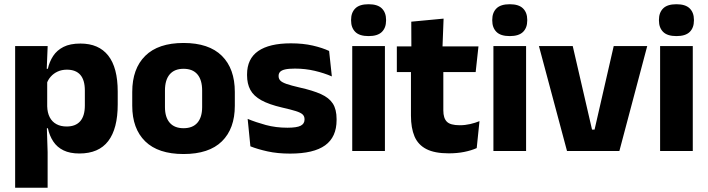

<svg xmlns="http://www.w3.org/2000/svg" viewBox="-20 -707 3315 899"><path d="M351.7 11.7Q307.5 11.7 277.5 -2.9Q247.4 -17.5 229.7 -44.2Q211.9 -70.8 204.3 -106.4H164.8L201 -209.4Q201.8 -179.2 212.8 -158Q223.7 -136.9 244 -125.8Q264.2 -114.7 292.2 -114.7Q334 -114.7 355.7 -139.5Q377.3 -164.2 377.3 -213.1V-283.2Q377.3 -332.2 356.1 -356.5Q334.9 -380.8 292.9 -380.8Q269.3 -380.8 250.1 -372Q230.9 -363.2 217.7 -348.2Q204.4 -333.3 198.5 -314.5L163.3 -385H204Q211.4 -418.1 228.9 -444.9Q246.4 -471.7 277.4 -487.4Q308.4 -503.1 356.7 -503.1Q442.5 -503.1 486.8 -446.7Q531.2 -390.3 531.2 -278.2V-218.1Q531.2 -104.7 486.8 -46.5Q442.3 11.7 351.7 11.7ZM50.9 172V-491.4H203.2L197.8 -358.8L201 -341.7V-152.7L198.8 -126.4L203 5.2V172Z M839.4 14.2Q720.7 14.2 659.9 -45.2Q599.2 -104.6 599.2 -211.9V-276.5Q599.2 -385.4 660.1 -445.6Q721 -505.8 839.4 -505.8Q958.2 -505.8 1018.9 -445.6Q1079.5 -385.4 1079.5 -276.5V-211.9Q1079.5 -104.6 1019 -45.2Q958.6 14.2 839.4 14.2ZM839.4 -106.7Q882.2 -106.7 904.3 -132.3Q926.5 -157.9 926.5 -205.5V-283.2Q926.5 -332.8 904.3 -358.9Q882.2 -384.9 839.4 -384.9Q797 -384.9 774.7 -358.9Q752.4 -332.8 752.4 -283.2V-205.5Q752.4 -157.9 774.7 -132.3Q797 -106.7 839.4 -106.7Z M1338.4 12.2Q1279.8 12.2 1232.8 1.9Q1185.9 -8.5 1152.4 -21.9L1139.6 -150.4Q1178 -134.4 1224.7 -121.7Q1271.5 -109 1326 -109Q1369.7 -109 1387.8 -118.3Q1405.9 -127.6 1405.9 -147.1V-149Q1405.9 -162.7 1396.8 -171.3Q1387.7 -179.8 1364.7 -187Q1341.8 -194.2 1300.8 -203.5Q1239.3 -217.8 1203.5 -237.7Q1167.6 -257.6 1152.2 -286.2Q1136.8 -314.8 1136.8 -354.5V-358.6Q1136.8 -431.6 1188.9 -467.9Q1241 -504.1 1342 -504.1Q1399 -504.1 1444.6 -493.6Q1490.2 -483 1521 -468.4L1533.8 -349.2Q1498.2 -364.8 1453.9 -375.3Q1409.6 -385.8 1361.1 -385.8Q1331.5 -385.8 1314.7 -381.9Q1297.9 -377.9 1291.2 -370.3Q1284.5 -362.8 1284.5 -352.1V-350.3Q1284.5 -338.4 1292.4 -329.9Q1300.3 -321.4 1321.7 -313.9Q1343.1 -306.5 1383.2 -297.2Q1444.8 -283.5 1482.9 -266.3Q1520.9 -249.2 1538.5 -221.9Q1556 -194.7 1556 -149.3V-144.9Q1556 -65.4 1502.5 -26.6Q1449 12.2 1338.4 12.2Z M1629.3 0V-491.4H1782.3V0ZM1705.8 -538Q1663.2 -538 1643.6 -557.6Q1623.9 -577.3 1623.9 -610.9V-614.3Q1623.9 -648 1643.6 -667.6Q1663.2 -687.2 1705.8 -687.2Q1748.1 -687.2 1767.9 -667.6Q1787.7 -648 1787.7 -614.3V-610.9Q1787.7 -576.8 1767.9 -557.4Q1748.1 -538 1705.8 -538Z M2081 11Q2015.5 11 1976.7 -8.8Q1937.9 -28.6 1921 -68Q1904.2 -107.4 1904.2 -165.5V-440.1H2055.8V-189.9Q2055.8 -153.9 2072.2 -137.3Q2088.5 -120.6 2132.8 -120.6Q2157.6 -120.6 2181.5 -126.1Q2205.4 -131.6 2225.1 -139.8L2212.1 -13.6Q2186.7 -2.3 2153.4 4.4Q2120.2 11 2081 11ZM1838.1 -369.5V-489.6H2220.3L2207.2 -369.5ZM1906.2 -478.7 1905.7 -605.5 2057 -619.8 2051.6 -478.7Z M2290.3 0V-491.4H2443.3V0ZM2366.8 -538Q2324.2 -538 2304.6 -557.6Q2284.9 -577.3 2284.9 -610.9V-614.3Q2284.9 -648 2304.6 -667.6Q2324.2 -687.2 2366.8 -687.2Q2409.1 -687.2 2428.9 -667.6Q2448.7 -648 2448.7 -614.3V-610.9Q2448.7 -576.8 2428.9 -557.4Q2409.1 -538 2366.8 -538Z M2763.9 -100.1 2853.6 -491.4H3010.5L2880.1 0H2634.9L2503.4 -491.4H2661.7L2752.1 -100.1Z M3070.8 0V-491.4H3223.8V0ZM3147.3 -538Q3104.7 -538 3085.1 -557.6Q3065.4 -577.3 3065.4 -610.9V-614.3Q3065.4 -648 3085.1 -667.6Q3104.7 -687.2 3147.3 -687.2Q3189.6 -687.2 3209.4 -667.6Q3229.2 -648 3229.2 -614.3V-610.9Q3229.2 -576.8 3209.4 -557.4Q3189.6 -538 3147.3 -538Z"/></svg>

Font: Anek Gurmukhi Medium
Style: Regular
Weight: 500
Designer: Sarang Kulkarni (Gurmukhi), Yesha Goshar (Latin)
Foundry: Ek Type
Version: Version 1.003